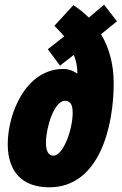

<svg xmlns="http://www.w3.org/2000/svg" viewBox="-20 -789 519 819"><path d="M190 10C405 10 465 -251 465 -434C465 -510 448 -581 411 -643L479 -698L424 -769L359 -714C339 -734 317 -751 293 -767L212 -679C227 -664 241 -649 254 -634L184 -579L236 -509L295 -555C305 -527 310 -507 310 -476H308C291 -488 271 -495 251 -495C88 -495 13 -302 13 -174C13 -57 75 10 190 10ZM208 -125C187 -125 176 -144 176 -180C176 -245 211 -359 257 -359C280 -359 290 -343 290 -308C290 -237 250 -125 208 -125Z"/></svg>

Font: Noto Sans ExtraCondensed Black
Style: Italic
Weight: 900
Width: 2
Italic angle: -12°
Designer: Monotype Design Team
Foundry: Monotype Imaging Inc.
Version: Version 2.013